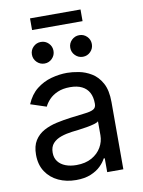

<svg xmlns="http://www.w3.org/2000/svg" viewBox="-95 -935 753 1013"><g transform="rotate(-10 281.0 -429.0)"><path d="M230 12.7Q178.2 12.7 136 -6.8Q93.8 -26.4 68.8 -64Q43.9 -101.6 43.9 -155.3Q43.9 -202.1 62.5 -231.4Q81.1 -260.7 112.1 -277.6Q143.1 -294.4 180.7 -302.7Q218.3 -311 256.3 -315.9Q305.2 -322.3 335.9 -325.7Q366.7 -329.1 381.6 -337.4Q396.5 -345.7 396.5 -365.7V-368.7Q396.5 -402.8 383.8 -426.5Q371.1 -450.2 345.7 -462.9Q320.3 -475.6 282.2 -475.6Q243.2 -475.6 215.3 -463.4Q187.5 -451.2 170.2 -432.9Q152.8 -414.6 144 -395.5L59.6 -423.3Q80.6 -473.1 116.2 -501.2Q151.9 -529.3 194.8 -541Q237.8 -552.7 279.8 -552.7Q307.1 -552.7 342 -546.1Q377 -539.6 409.4 -520Q441.9 -500.5 463.1 -462.2Q484.4 -423.8 484.4 -359.9V0H397.9V-74.2H392.1Q382.8 -55.2 362.3 -34.9Q341.8 -14.6 309.1 -1Q276.4 12.7 230 12.7ZM245.1 -64.9Q293.9 -64.9 327.6 -84Q361.3 -103 378.9 -133.5Q396.5 -164.1 396.5 -197.3V-272.9Q391.1 -266.6 373 -261.5Q355 -256.3 331.8 -252.4Q308.6 -248.5 286.9 -245.8Q265.1 -243.2 252.4 -241.7Q220.7 -237.8 193.1 -228.3Q165.5 -218.8 148.9 -200.4Q132.3 -182.1 132.3 -150.9Q132.3 -122.6 147 -103.5Q161.6 -84.5 187 -74.7Q212.4 -64.9 245.1 -64.9ZM377.9 -621.6Q354 -621.6 336.9 -638.7Q319.8 -655.8 319.8 -679.7Q319.8 -703.6 336.9 -720.5Q354 -737.3 377.9 -737.3Q401.9 -737.3 418.7 -720.5Q435.5 -703.6 435.5 -679.7Q435.5 -655.8 418.7 -638.7Q401.9 -621.6 377.9 -621.6ZM172.4 -621.6Q148.4 -621.6 131.3 -638.7Q114.3 -655.8 114.3 -679.7Q114.3 -703.6 131.3 -720.5Q148.4 -737.3 172.4 -737.3Q196.3 -737.3 213.1 -720.5Q230 -703.6 230 -679.7Q230 -655.8 213.1 -638.7Q196.3 -621.6 172.4 -621.6ZM408.2 -869.6V-807.1H137.7V-869.6Z"/></g></svg>

Font: Adwaita Sans
Style: Regular
Weight: 400
Designer: Rasmus Andersson
Foundry: rsms
Version: Version 4.001;git-9221beed3